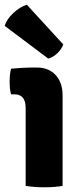

<svg xmlns="http://www.w3.org/2000/svg" viewBox="-26 -790 344 816"><path d="M240 -384V0Q207 6 162.5 6Q118 6 83 0V-331Q83 -389 36 -389H21Q15 -409 15 -442.5Q15 -476 21 -498Q73 -503 109 -503H131Q181 -503 210.5 -471Q240 -439 240 -384ZM88 -770 243 -601Q235 -580 217 -563Q199 -546 179 -541L-6 -680Q2 -708 30.5 -734.5Q59 -761 88 -770Z"/></svg>

Font: Signika
Style: Bold
Weight: 700
Designer: Anna Giedrys
Foundry: Anna Giedrys
Version: Version 1.001